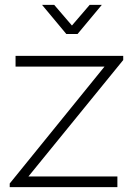

<svg xmlns="http://www.w3.org/2000/svg" viewBox="-20 -770 567 790"><path d="M20 0V-15L410 -496H44V-540H487V-523L97 -44H463V0ZM153 -750H203L276 -665L349 -750H399L299 -630H253Z"/></svg>

Font: Manrope
Style: Regular
Weight: 400
Designer: Mikhail Sharanda
Foundry: Mikhail Sharanda
Version: Version 4.503